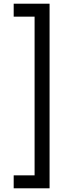

<svg xmlns="http://www.w3.org/2000/svg" viewBox="-20 -852 396 1038"><path d="M54 96H167V-762H54V-832H248V166H54Z"/></svg>

Font: Noto Sans Gurmukhi
Style: Regular
Weight: 400
Designer: Jelle Bosma - Monotype Design Team
Foundry: Monotype Imaging Inc.
Version: Version 2.003